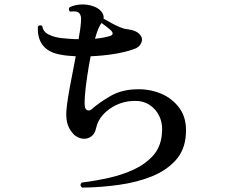

<svg xmlns="http://www.w3.org/2000/svg" viewBox="-20 -814 1040 877"><path d="M355 43Q342 32 353 20Q417 12 479 -2Q541 -16 593 -40.5Q645 -65 679 -103Q713 -141 719 -197Q725 -245 709 -280.5Q693 -316 662 -335.5Q631 -355 590 -353Q549 -352 512.5 -335Q476 -318 451 -290.5Q426 -263 419 -229Q414 -203 396.5 -190.5Q379 -178 358 -180.5Q337 -183 319 -198Q299 -218 290 -243Q281 -268 283 -306Q285 -333 291.5 -373Q298 -413 307.5 -460.5Q317 -508 326 -557Q308 -558 291 -559.5Q274 -561 259 -564Q148 -582 153 -693Q157 -698 163 -698.5Q169 -699 173 -695Q177 -669 202 -656.5Q227 -644 260 -640Q280 -638 300 -636.5Q320 -635 339 -635Q343 -658 346 -678.5Q349 -699 350 -718Q353 -753 332 -760Q327 -762 317 -762Q307 -762 300 -761Q295 -765 294.5 -771Q294 -777 298 -781Q321 -792 350 -793.5Q379 -795 404 -786Q427 -779 441.5 -763Q456 -747 453 -729Q467 -721 486.5 -710Q506 -699 526 -690.5Q546 -682 559 -681Q603 -676 620 -655Q634 -638 625 -617.5Q616 -597 590 -589Q550 -575 498.5 -567Q447 -559 394 -557Q385 -511 378 -463.5Q371 -416 368 -379Q365 -342 368 -325Q371 -313 380.5 -310Q390 -307 401 -317Q434 -346 484 -375Q534 -404 599 -406Q661 -409 715 -386.5Q769 -364 801.5 -317.5Q834 -271 829 -201Q825 -129 782.5 -82Q740 -35 672.5 -8Q605 19 522.5 30.5Q440 42 355 43ZM414 -637Q435 -639 453 -642.5Q471 -646 484 -650Q502 -657 489 -673Q482 -680 468.5 -690.5Q455 -701 444 -709L443 -708Q436 -699 428.5 -681Q421 -663 414 -637Z"/></svg>

Font: Zen Old Mincho
Style: Bold
Weight: 700
Designer: Yoshimichi Ohira
Foundry: Positype
Version: Version 1.500